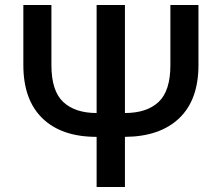

<svg xmlns="http://www.w3.org/2000/svg" viewBox="-20 -753 892 773"><path d="M369 -202Q228 -202 151 -276.5Q74 -351 74 -491V-733H187V-491Q187 -387 234.5 -342.5Q282 -298 369 -298V-733H483V-298Q571 -298 618.5 -342.5Q666 -387 666 -491V-733H779V-491Q779 -351 701.5 -277Q624 -203 483 -202V0H369Z"/></svg>

Font: IBM Plex Sans JP Medm
Style: Regular
Weight: 500
Designer: Mike Abbink; Paul van der Laan; Pieter van Rosmalen; Wujin Sim; Yejin Wi; Jinhee Kim; Boomi Park; Yona Kim; Kichan Ma
Foundry: Sandoll Inc.
Version: Version 1.002